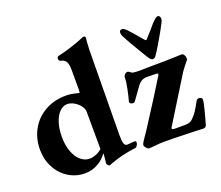

<svg xmlns="http://www.w3.org/2000/svg" viewBox="-120 -878 1229 1070"><g transform="rotate(-20 495.0 -343.0)"><path d="M24 0ZM534 -59Q540 -59 542 -57Q544 -55 544 -49Q544 -41 538 -32Q532 -23 527 -23Q452 -15 375 13Q363 19 358 19Q355 19 349.5 12.5Q344 6 344 2Q349 -33 349 -51V-57Q328 -25 292.5 -5.5Q257 14 217 14Q163 14 118.5 -14Q74 -42 49 -90Q24 -138 24 -195Q24 -262 54 -315.5Q84 -369 138.5 -399.5Q193 -430 263 -430Q291 -430 325 -421L338 -418Q342 -418 342 -431V-550Q342 -586 333.5 -601.5Q325 -617 303 -622Q291 -625 291 -637Q291 -650 302 -652Q338 -660 377.5 -672.5Q417 -685 443 -696Q463 -705 467 -705Q478 -705 478 -693Q477 -689 475.5 -669.5Q474 -650 473 -624L468 -120Q468 -85 473 -70.5Q478 -56 491 -56L530 -59ZM478 -693ZM342 -85 341 -306Q341 -323 327.5 -341Q314 -359 293.5 -371Q273 -383 253 -383Q229 -383 208.5 -363.5Q188 -344 175.5 -307Q163 -270 163 -222Q163 -170 177.5 -132Q192 -94 216 -74Q240 -54 268 -54Q285 -54 307 -62.5Q329 -71 342 -85ZM574 -23Q574 -32 599 -67Q611 -83 615 -90L647 -140Q711 -238 786 -360Q788 -364 788 -366Q788 -372 776 -372L721 -373Q695 -373 676 -354Q670 -348 655 -327Q640 -306 633 -296L612 -267Q607 -262 601 -262Q593 -262 586.5 -266.5Q580 -271 581 -277Q588 -301 597 -343.5Q606 -386 606 -411Q606 -421 613.5 -429Q621 -437 629 -437Q638 -437 648 -427Q655 -420 696 -420L737 -421Q859 -421 947 -425Q955 -425 961 -415.5Q967 -406 967 -395Q967 -388 965 -386Q948 -366 923 -332L757 -64Q754 -60 754 -56Q754 -49 771 -49H834Q849 -49 861 -54Q873 -59 884 -72Q898 -87 907.5 -101.5Q917 -116 938 -154Q944 -163 954 -163Q962 -163 967.5 -159Q973 -155 973 -148Q973 -135 962 -91.5Q951 -48 940 -11Q939 -4 933.5 0.5Q928 5 921 5L871 3Q852 3 797 1Q742 -1 685 -1Q665 -1 631 3L597 5Q592 5 583 -5Q574 -15 574 -23ZM753 -494Q753 -494 735 -524Q695 -590 673 -632Q667 -644 667 -655Q667 -671 683 -671Q691 -671 700 -663.5Q709 -656 724 -639Q721 -642 748 -612Q763 -593 783 -571Q787 -567 789 -567.5Q791 -568 794 -571Q812 -590 830 -611Q848 -632 854 -639Q883 -671 894 -671Q901 -671 905 -665.5Q909 -660 909 -652Q909 -641 904 -632Q888 -599 839 -516Q839 -516 824 -492Q811 -471 804.5 -463Q798 -455 789 -455Q781 -455 773 -464Q765 -473 753 -494Z"/></g></svg>

Font: EB Garamond
Style: Bold
Weight: 700
Designer: Georg Duffner and Octavio Pardo
Foundry: Georg Duffner
Version: Version 1.000; ttfautohint (v1.6)